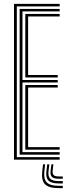

<svg xmlns="http://www.w3.org/2000/svg" viewBox="-20 -820 349 986"><path d="M51.9 0V-800H286.4V-787.1H66.4V-12.9H286.4V0ZM109.9 -51.5V-383.5H276.4V-370.6H124.4V-64.4H286.4V-51.5ZM80.9 -25.8V-774.2H286.4V-761.3H95.4V-409.3H276.4V-396.4H95.4V-38.7H286.4V-25.8ZM109.9 -422.2V-748.5H286.4V-735.6H124.4V-435H276.4V-422.2ZM211.8 24 207.8 59.4Q203.2 99.3 220.1 116.7Q237 134.1 280.7 134.1H302.4V146.1H280.7Q230.4 146.1 211 126Q191.6 105.9 197 59.4L201 24ZM254.1 24 250.5 55.4Q248.7 71.9 255.5 79Q262.3 86.1 280.7 86.1H302.4V97.8H280.7Q255.8 97.8 246.3 88Q236.9 78.2 240 55.4L244 24ZM233.4 24 229.4 57.4Q225.7 85.5 237.6 97.7Q249.5 109.9 280.7 109.9H302.4V122H280.7Q242.9 122 228.5 107Q214.1 92 218.5 57.4L222.5 24Z"/></svg>

Font: Big Shoulders Inline Thin
Style: Regular
Weight: 100
Designer: Patric King
Foundry: XO Type Co
Version: Version 2.002